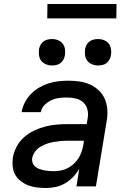

<svg xmlns="http://www.w3.org/2000/svg" viewBox="-20 -931 640 959"><path d="M211 8Q188 8 165.5 5.5Q143 3 123 -4.5Q103 -12 85.5 -25Q68 -38 57 -56.5Q46 -75 43.5 -97.5Q41 -120 44 -143Q49 -171 63 -198Q77 -225 99.5 -245Q122 -265 149 -278Q176 -291 204 -298.5Q232 -306 260.5 -308.5Q289 -311 316 -311H413L418 -341Q422 -363 416.5 -384.5Q411 -406 395.5 -420Q380 -434 358 -439Q336 -444 313 -444Q294 -444 274.5 -441.5Q255 -439 236.5 -430.5Q218 -422 202.5 -406.5Q187 -391 184 -371H88Q92 -396 104 -419Q116 -442 134 -461Q152 -480 175.5 -493.5Q199 -507 222.5 -514.5Q246 -522 271 -525Q296 -528 320 -528Q349 -528 377 -524Q405 -520 429.5 -509Q454 -498 473.5 -479.5Q493 -461 503.5 -436.5Q514 -412 516 -384Q518 -356 513 -327L459 0H362L376 -89Q364 -67 346 -48Q328 -29 306 -16Q284 -3 259.5 2.5Q235 8 211 8ZM249 -76Q267 -76 284.5 -79.5Q302 -83 318.5 -91.5Q335 -100 349.5 -113.5Q364 -127 373.5 -143Q383 -159 388.5 -176Q394 -193 397 -211L399 -228H316Q299 -228 282.5 -226.5Q266 -225 249 -222Q232 -219 215 -213.5Q198 -208 182.5 -198.5Q167 -189 155.5 -174Q144 -159 141 -142Q139 -129 143 -117.5Q147 -106 156 -98.5Q165 -91 176.5 -87Q188 -83 200 -80.5Q212 -78 224.5 -77Q237 -76 249 -76ZM470 -604Q454 -604 439.5 -610Q425 -616 416 -627.5Q407 -639 405 -654.5Q403 -670 405 -686Q407 -697 412.5 -707Q418 -717 427.5 -724Q437 -731 448 -733.5Q459 -736 470 -736Q486 -736 500.5 -730Q515 -724 523.5 -712.5Q532 -701 534.5 -685.5Q537 -670 534 -654Q532 -643 526.5 -633Q521 -623 512 -616Q503 -609 492 -606.5Q481 -604 470 -604ZM240 -604Q224 -604 209.5 -610Q195 -616 186 -627.5Q177 -639 175 -654.5Q173 -670 175 -686Q177 -697 182.5 -707Q188 -717 197.5 -724Q207 -731 218 -733.5Q229 -736 240 -736Q256 -736 270.5 -730Q285 -724 293.5 -712.5Q302 -701 304.5 -685.5Q307 -670 304 -654Q302 -643 296.5 -633Q291 -623 282 -616Q273 -609 262 -606.5Q251 -604 240 -604ZM216 -839 217 -911H562L561 -839Z"/></svg>

Font: Iosevka Aile Medium
Style: Italic
Weight: 500
Italic angle: -9°
Designer: Belleve Invis
Foundry: Belleve Invis
Version: Version 31.1.0; ttfautohint (v1.8.4)